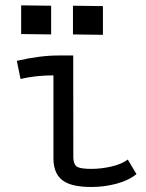

<svg xmlns="http://www.w3.org/2000/svg" viewBox="-20 -707 558 735"><path d="M61 -686.5 175.8 -685.1V-575.2L61 -576.7ZM259.3 -685.1 374 -683.6V-573.7L259.3 -575.2ZM203.6 -494.6H260.3Q260.3 -494.6 260.7 -102.5Q262.2 -74.7 276.9 -67.6Q291.5 -60.5 329.6 -60.5Q367.7 -60.5 406.7 -69.6Q445.8 -78.6 469.2 -96.2L502.4 -40.5Q472.7 -16.1 425.8 -3.7Q378.9 8.8 330.1 8.8Q264.2 8.8 230 -9.8Q184.6 -34.7 184.6 -100.6V-418.5Q117.7 -418.5 58.6 -404.8L44.4 -474.1Q132.8 -494.6 203.6 -494.6Z"/></svg>

Font: Fantasque Sans Mono
Style: Regular
Weight: 400
Monospace: yes
Designer: Jany Belluz
Version: Version 1.8.0 ; ttfautohint (v1.8.2)